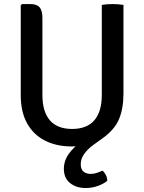

<svg xmlns="http://www.w3.org/2000/svg" viewBox="-20 -707 709 944"><path d="M82 -239.5V-681L88 -687H129Q161.5 -687 175 -670.8Q188.5 -654.5 188.5 -619.5V-240Q188.5 -157.5 225.5 -115.2Q262.5 -73 334 -73Q406.5 -73 443.5 -115.2Q480.5 -157.5 480.5 -240V-683Q492.5 -685 506.5 -686Q520.5 -687 532.5 -687Q544.5 -687 559.8 -686Q575 -685 587 -683V-247Q587 -173 564.8 -120.5Q542.5 -68 481.5 -25Q459.5 -10 435.2 8.2Q411 26.5 394 49.8Q377 73 377 101.5Q377 125.5 390.8 136.8Q404.5 148 425.5 148Q442 148 457 142.8Q472 137.5 483.5 132Q493.5 139.5 500.2 152.8Q507 166 507.5 182Q489.5 197 461 207.2Q432.5 217.5 401.5 217.5Q355 217.5 324.5 193Q294 168.5 294 123.5Q294 83.5 318.2 49.5Q342.5 15.5 378.5 -8L389 9Q375.5 11 360.5 12Q345.5 13 332.5 13Q257.5 13 201 -15.8Q144.5 -44.5 113.2 -100.8Q82 -157 82 -239.5Z"/></svg>

Font: Signika Light
Style: Regular
Weight: 400
Version: Version 2.003;gftools[0.9.32]